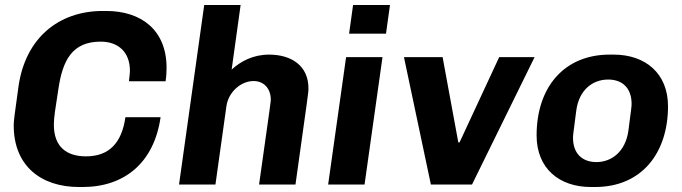

<svg xmlns="http://www.w3.org/2000/svg" viewBox="-20 -740 2737 770"><path d="M624 -270H483C468 -165 416 -113 325 -113C247 -113 196 -151 196 -240C196 -270 202 -303 214 -382C231 -498 269 -573 384 -573C454 -573 501 -531 501 -457V-453C500 -440 499 -427 497 -414H644C647 -433 648 -451 648 -468C648 -620 546 -696 406 -696H392C214 -696 81 -586 54 -392C38 -277 35 -255 35 -237C35 -75 144 10 297 10H311C480 10 598 -88 624 -270Z M945 -720H799L698 0H844L888 -314C896 -371 946 -415 997 -415C1039 -415 1066 -384 1066 -340C1066 -335 1066 -330 1019 0H1165C1216 -367 1217 -366 1217 -386C1217 -477 1148 -521 1059 -521C995 -521 945 -494 909 -461Z M1396 -720 1380 -605H1528L1544 -720ZM1296 0H1442L1514 -511H1368Z M1873 0 2124 -511H1982L1823 -169H1818L1755 -511H1600L1708 0Z M2659 -314C2659 -446 2568 -521 2441 -521H2425C2243 -521 2132 -391 2132 -197C2132 -65 2222 10 2350 10H2366C2556 10 2659 -129 2659 -314ZM2500 -215C2488 -131 2432 -90 2372 -90C2317 -90 2278 -122 2278 -188C2278 -196 2279 -205 2291 -296C2302 -380 2357 -421 2419 -421C2474 -421 2513 -389 2513 -323C2513 -315 2512 -306 2500 -215Z"/></svg>

Font: Chivo
Style: Bold Italic
Weight: 700
Italic angle: -8°
Designer: Hector Gatti
Foundry: Omnibus-Type
Version: Version 1.003;PS 001.003;hotconv 1.0.70;makeotf.lib2.5.58329